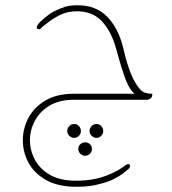

<svg xmlns="http://www.w3.org/2000/svg" viewBox="-20 -380 655 731"><path d="M260 331Q195 329 152 303.5Q109 278 88 238.5Q67 199 67 154Q67 108 89 67.5Q111 27 154 2Q197 -23 260 -23H493Q474 -37 459 -75.5Q444 -114 422 -195Q404 -260 368.5 -298.5Q333 -337 273 -337Q236 -337 207.5 -322.5Q179 -308 153 -287Q149 -284 144.5 -280.5Q140 -277 137 -273Q131 -267 126 -269Q120 -269 120 -277Q121 -282 124.5 -286.5Q128 -291 132 -296Q146 -309 159.5 -319.5Q173 -330 186 -337Q206 -347 226 -353.5Q246 -360 275 -360Q346 -360 388.5 -316Q431 -272 449 -198Q463 -137 478.5 -99Q494 -61 515 -38Q530 -23 558 -23Q560 -23 560 -22Q560 0 535 0H260Q206 0 169 22Q132 44 113 79.5Q94 115 94 154Q94 192 112 226.5Q130 261 166.5 283.5Q203 306 260 308Q306 309 345.5 300.5Q385 292 426 270Q440 262 447.5 256.5Q455 251 458 249Q465 244 470.5 245Q476 246 475 254Q474 261 461 270Q447 283 431 292Q415 301 400 308Q370 319 338 325.5Q306 332 260 331ZM262 92Q273 92 280.5 100Q288 108 288 119Q288 129 280.5 137Q273 145 262 145Q252 145 244 137Q236 129 236 119Q236 108 244 100Q252 92 262 92ZM347 92Q358 92 365.5 100Q373 108 373 119Q373 129 365.5 137Q358 145 347 145Q337 145 329 137Q321 129 321 119Q321 108 329 100Q337 92 347 92ZM304 162Q315 162 322.5 169Q330 176 330 187Q330 198 322.5 205.5Q315 213 304 213Q294 213 286 205.5Q278 198 278 187Q278 176 286 169Q294 162 304 162Z"/></svg>

Font: Zain ExtraLight
Style: Regular
Weight: 200
Designer: Zain,Boutros
Foundry: Mobile Telecommunications Company (Zain), 2024
Version: Version 1.51; ttfautohint (v1.8.4)